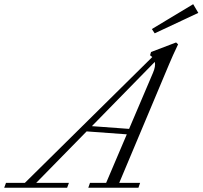

<svg xmlns="http://www.w3.org/2000/svg" viewBox="-86 -874 944 894"><path d="M634.3 -718.8 621.1 -738.8 813.5 -854.5 837.4 -814ZM-66.4 0 -58.1 -22.5H29.8L623 -608.4Q616.2 -614.3 612.8 -616.7L617.2 -631.8L733.9 -676.3L743.2 -667.5Q717.3 -613.3 701.7 -575.7L469.2 -22.5H566.4L558.6 0H325.2L333 -22.5H408.2L504.4 -248.5L317.4 -262.2L82.5 -22.5H234.9L226.6 0ZM626 -534.2Q639.6 -565.4 634.8 -585.9L341.8 -286.6L515.1 -273.9Z"/></svg>

Font: Elstob Light
Style: Italic
Weight: 300
Italic angle: -20°
Designer: Peter S. Baker
Version: Version 1.015